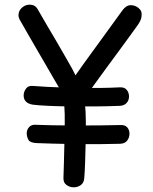

<svg xmlns="http://www.w3.org/2000/svg" viewBox="-20 -789 655 820"><path d="M67 -700Q63 -706 61 -712.5Q59 -719 59 -724Q59 -743 73.5 -756Q88 -769 106 -769Q119 -769 127.5 -764Q136 -759 143 -746Q161 -714 180 -682Q199 -650 217.5 -618.5Q236 -587 254 -555.5Q272 -524 289 -494Q309 -457 323 -420.5Q337 -384 343 -341Q346 -318 346.5 -276Q347 -234 346 -186Q345 -138 343.5 -95.5Q342 -53 340 -30Q339 -9 325.5 1Q312 11 295 11Q278 11 264 1Q250 -9 251 -30Q252 -55 253 -94.5Q254 -134 255 -178Q256 -222 256.5 -263Q257 -304 255 -331Q254 -352 247.5 -374Q241 -396 233 -414Q233 -413 221 -433.5Q209 -454 190 -487Q171 -520 148.5 -558.5Q126 -597 104.5 -634.5Q83 -672 67 -700ZM342 -371Q336 -361 325.5 -356.5Q315 -352 305 -352Q293 -352 282.5 -357.5Q272 -363 266 -372.5Q260 -382 260 -393Q260 -403 264 -411.5Q268 -420 274.5 -428Q281 -436 286 -444Q308 -476 336 -515Q364 -554 394.5 -595.5Q425 -637 453 -676Q481 -715 503 -745Q511 -756 520 -761.5Q529 -767 539 -767Q550 -767 560.5 -762Q571 -757 578 -748.5Q585 -740 585 -728Q585 -714 581 -704.5Q577 -695 569 -683Q556 -665 534 -634.5Q512 -604 485 -567.5Q458 -531 430.5 -493.5Q403 -456 380 -424Q357 -392 342 -371ZM120 -342Q101 -345 91 -355Q81 -365 81 -381Q81 -397 91 -410.5Q101 -424 120 -422Q148 -420 182 -418Q216 -416 254 -415Q292 -414 332 -413.5Q372 -413 412.5 -413.5Q453 -414 492 -416Q512 -417 521.5 -405Q531 -393 531 -377Q531 -361 521 -349.5Q511 -338 492 -337Q442 -335 387 -334.5Q332 -334 280 -334.5Q228 -335 186 -337Q144 -339 120 -342ZM494 -255Q514 -256 523.5 -245Q533 -234 533 -218Q533 -202 523.5 -189Q514 -176 494 -175Q463 -174 413 -173.5Q363 -173 309 -173.5Q255 -174 208 -175.5Q161 -177 134 -178Q108 -180 101.5 -191.5Q95 -203 94 -219Q94 -235 104.5 -246.5Q115 -258 135 -256Q159 -255 204 -254Q249 -253 302.5 -253Q356 -253 407 -253.5Q458 -254 494 -255Z"/></svg>

Font: Playpen Sans Hebrew
Style: Regular
Weight: 400
Designer: Tom Grace, Laura Meseguer, Veronika Burian, José Scaglione
Foundry: TypeTogether
Version: Version 2.000